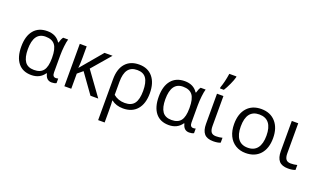

<svg xmlns="http://www.w3.org/2000/svg" viewBox="-95 -1420 3815 2274"><g transform="rotate(20 1812.5 -283.0)"><path d="M449.2 -462.9H455.1Q466.8 -507.8 486.8 -535.2H549.8Q539.6 -502.9 532.7 -442.9Q525.9 -382.8 525.9 -326.2V-111.8Q525.9 -56.2 566.9 -56.2Q581.1 -56.2 597.2 -61V-2.9Q574.7 9.8 539.1 9.8Q468.3 9.8 451.2 -71.8H444.8Q388.7 9.8 280.8 9.8Q172.4 9.8 114.3 -62.7Q56.2 -135.3 56.2 -267.6Q56.2 -399.9 116 -472.4Q175.8 -544.9 286.1 -544.9Q396.5 -544.9 449.2 -462.9ZM444.8 -259.8V-267.1Q444.8 -378.9 407.7 -427.5Q370.6 -476.1 288.1 -476.1Q140.1 -476.1 140.1 -265.1Q140.1 -161.6 176 -109.9Q211.9 -58.1 292 -58.1Q372.1 -58.1 408.4 -105.7Q444.8 -153.3 444.8 -259.8Z M783.7 0H696.8V-534.2H783.7V-396Q783.7 -314.9 777.8 -259.8L1008.8 -534.2H1109.9L907.7 -298.8L1124 0H1025.9L849.6 -246.1L783.7 -190.9Z M1292 -272.9V-107.9Q1351.6 -58.1 1435.1 -58.1Q1518.6 -58.1 1555.7 -108.9Q1592.8 -159.7 1592.8 -266.1Q1592.8 -372.6 1557.6 -424.3Q1522.5 -476.1 1444.3 -476.1Q1366.2 -476.1 1329.1 -425.5Q1292 -375 1292 -272.9ZM1438 9.8Q1350.6 9.8 1292 -36.1H1288.1Q1292 -6.3 1292 97.2V240.2H1210V-274.9Q1210 -404.8 1271.5 -474.9Q1333 -544.9 1443.4 -544.9Q1553.7 -544.9 1615.2 -471.2Q1676.8 -397.5 1676.8 -266.6Q1676.8 -135.7 1614.3 -63Q1551.8 9.8 1438 9.8Z M2182.1 -462.9H2188Q2199.7 -507.8 2219.7 -535.2H2282.7Q2272.5 -502.9 2265.6 -442.9Q2258.8 -382.8 2258.8 -326.2V-111.8Q2258.8 -56.2 2299.8 -56.2Q2314 -56.2 2330.1 -61V-2.9Q2307.6 9.8 2272 9.8Q2201.2 9.8 2184.1 -71.8H2177.7Q2121.6 9.8 2013.7 9.8Q1905.3 9.8 1847.2 -62.7Q1789.1 -135.3 1789.1 -267.6Q1789.1 -399.9 1848.9 -472.4Q1908.7 -544.9 2019 -544.9Q2129.4 -544.9 2182.1 -462.9ZM2177.7 -259.8V-267.1Q2177.7 -378.9 2140.6 -427.5Q2103.5 -476.1 2021 -476.1Q1873 -476.1 1873 -265.1Q1873 -161.6 1908.9 -109.9Q1944.8 -58.1 2024.9 -58.1Q2105 -58.1 2141.4 -105.7Q2177.7 -153.3 2177.7 -259.8Z M2425.8 -154.8V-535.2H2506.8V-157.2Q2506.8 -106.4 2524.4 -82Q2542 -57.6 2585 -57.1Q2627.4 -57.1 2665.5 -66.9V-4.9Q2630.4 9.8 2574.7 9.8Q2496.1 9.8 2460.9 -31.2Q2425.8 -72.3 2425.8 -154.8ZM2572.3 -806.2V-794.9Q2563.5 -758.8 2537.1 -701.2Q2510.7 -643.6 2486.3 -606H2437.5V-620.1Q2466.3 -697.8 2482.4 -806.2Z M2983.4 -476.1Q2822.8 -476.1 2822.8 -268.1Q2822.8 -165.5 2863.8 -111.8Q2904.8 -58.1 2984.4 -58.1Q3064.5 -57.6 3105.5 -111.3Q3146.5 -165 3146.5 -267.6Q3146.5 -370.1 3105.5 -422.9Q3064.5 -475.6 2983.4 -476.1ZM3164.6 -63.5Q3098.6 9.8 2982.4 9.8Q2910.6 9.8 2855 -23.9Q2799.3 -57.6 2769 -120.6Q2738.8 -183.6 2738.8 -268.1Q2738.8 -398.4 2804.2 -471.7Q2869.6 -544.9 2983.9 -544.9Q3097.7 -544.9 3164.1 -470.2Q3230.5 -395.5 3230.5 -266.6Q3230.5 -137.7 3164.6 -63.5Z M3368.7 -154.8V-535.2H3449.7V-157.2Q3449.7 -106.4 3467.5 -81.8Q3485.4 -57.1 3527.8 -57.1Q3570.3 -57.1 3608.4 -66.9V-4.9Q3573.2 9.8 3517.6 9.8Q3439.5 9.8 3404.1 -31.2Q3368.7 -72.3 3368.7 -154.8Z"/></g></svg>

Font: OpenSans
Style: Regular
Weight: 400
Foundry: Ascender Corporation
Version: Version 1.10